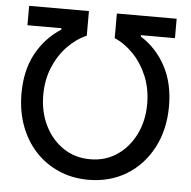

<svg xmlns="http://www.w3.org/2000/svg" viewBox="-52 -780 839 842"><g transform="rotate(5 367.0 -359.5)"><path d="M42.5 -342.3Q42.5 -443.8 82.5 -517.6Q122.6 -591.3 192.4 -636.2V-642.1H42.5V-727.5H305.7V-619.1Q260.3 -599.6 221.9 -559.8Q183.6 -520 160.9 -465.1Q138.2 -410.2 138.2 -343.8Q138.2 -270 167.5 -210.2Q196.8 -150.4 248.5 -115.5Q300.3 -80.6 367.2 -80.6Q434.1 -80.6 485.6 -115.5Q537.1 -150.4 566.4 -210.2Q595.7 -270 595.7 -343.8Q595.7 -410.2 573 -465.1Q550.3 -520 512.2 -559.8Q474.1 -599.6 428.7 -619.1V-727.5H691.9V-642.1H542V-636.2Q611.3 -592.8 651.6 -518.3Q691.9 -443.8 691.9 -342.3Q691.9 -239.3 650.1 -159.7Q608.4 -80.1 535.2 -35.2Q461.9 9.8 367.2 9.8Q296.4 9.8 236.8 -16.1Q177.2 -42 133.8 -88.9Q90.3 -135.7 66.4 -200.2Q42.5 -264.6 42.5 -342.3Z"/></g></svg>

Font: Inter Cardless Display
Style: Regular
Weight: 400
Designer: Rasmus Andersson
Foundry: rsms
Version: Version 4.001;git-9221beed3